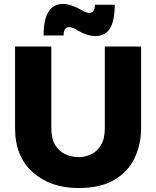

<svg xmlns="http://www.w3.org/2000/svg" viewBox="-20 -936 789 969"><path d="M376 13Q235 13 145.5 -66.5Q56 -146 56 -289V-701H239V-289Q239 -236.5 258.2 -204.5Q277.5 -172.5 309.2 -157.8Q341 -143 377 -143Q408 -143 438.2 -156.5Q468.5 -170 488.8 -202.2Q509 -234.5 509 -289V-701H692V-289Q692 -207 659 -138Q626 -69 556.5 -28Q487 13 376 13ZM462 -754Q420 -754 371 -783Q346 -799 329 -799Q301 -799 301 -757H200Q200 -916 298 -916Q338 -916 388 -887Q413 -871 430 -871Q459 -871 459 -912H559Q559 -831 535 -792.5Q511 -754 462 -754Z"/></svg>

Font: Argentum Novus
Style: Bold
Weight: 700
Designer: Julieta Ulanovsky (font) & Cristiano Sobral (main changes)
Foundry: Julieta Ulanovsky (font) & Cristiano Sobral (main changes)
Version: Version 3.00;November 27, 2020;FontCreator 13.0.0.2655 64-bi